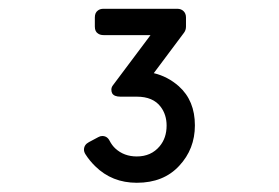

<svg xmlns="http://www.w3.org/2000/svg" viewBox="-20 -757 626 431"><path d="M287.1 -346.7Q231.4 -346.7 193.8 -383.8Q181.2 -396 171.9 -410.6Q168.5 -416 168.5 -420.9Q168.5 -432.1 179.7 -438L200.7 -449.2Q205.1 -451.7 209.5 -451.7Q220.7 -451.7 226.1 -440.9Q231.4 -430.7 238.8 -423.8Q258.3 -405.8 287.1 -405.8Q319.3 -405.8 338.4 -428.7Q354 -447.3 354 -475.1Q354 -499.5 340.8 -517.1Q323.7 -540 287.1 -540H250.5Q236.3 -540 231.9 -547.4Q230 -550.8 230 -555.7Q230 -561 233.4 -565.4L317.9 -678.2H212.4Q205.1 -678.2 200.2 -681.6Q192.9 -686 192.9 -697.3V-717.8Q192.9 -728.5 199.7 -733.4Q204.6 -737.3 212.4 -737.3H377.9Q386.7 -737.3 392.1 -731.9Q397.5 -726.6 397.5 -717.8V-697.3Q397.5 -689.5 393.1 -683.6L325.2 -592.8Q356.4 -585.4 381.3 -563.5Q417.5 -531.2 417.5 -475.6Q417.5 -422.4 382.3 -384.8Q347.2 -346.7 287.1 -346.7Z"/></svg>

Font: Simply Mono
Style: Book
Weight: 400
Designer: Wojciech Kalinowski "wmk69" (wmk69@o2.pl)
Foundry: Wojciech Kalinowski "wmk69" (wmk69@o2.pl)
Version: Version 1.0.0